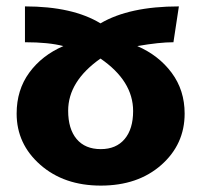

<svg xmlns="http://www.w3.org/2000/svg" viewBox="-20 -563 629 600"><path d="M32 -208Q32 -282 71.5 -336Q111 -390 178 -419Q132 -431 58 -431V-543Q207 -543 294 -490Q384 -543 539 -543L522 -431Q478 -431 409 -419Q476 -390 516.5 -335.5Q557 -281 557 -208Q557 -112 484 -47.5Q411 17 295 17Q180 17 106 -48Q32 -113 32 -208ZM193 -217Q193 -160 219.5 -128.5Q246 -97 295 -97Q343 -97 369.5 -128.5Q396 -160 396 -216Q396 -310 294 -380Q193 -309 193 -217Z"/></svg>

Font: FiraGO
Style: Bold
Weight: 700
Designer: bBox Type
Foundry: bBox Type GmbH
Version: Version 1.001;PS 001.001;hotconv 1.0.88;makeotf.lib2.5.64775